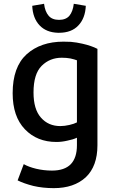

<svg xmlns="http://www.w3.org/2000/svg" viewBox="-20 -770 602 1015"><path d="M495.1 -2Q495.1 -129.9 495.1 -511.7Q462.9 -528.3 415 -539.1Q385.7 -545.9 354.5 -548.8Q335 -549.8 315.4 -549.8Q195.3 -549.8 121.1 -483.4Q46.9 -416 46.9 -277.3Q46.9 -154.3 111.3 -86.9Q175.8 -19.5 278.3 -19.5Q306.6 -19.5 335.9 -26.4Q366.2 -32.2 386.7 -42Q386.7 -28.3 386.7 -2Q386.7 63.5 354.5 97.7Q321.3 131.8 254.9 131.8Q211.9 131.8 170.9 122.1Q130.9 112.3 105.5 97.7Q94.7 127 73.2 183.6Q106.4 200.2 156.2 212.9Q206.1 224.6 264.6 224.6Q371.1 224.6 433.6 167Q495.1 108.4 495.1 -2ZM386.7 -123Q372.1 -115.2 346.7 -109.4Q321.3 -103.5 298.8 -103.5Q235.4 -103.5 196.3 -148.4Q157.2 -192.4 157.2 -281.2Q157.2 -378.9 200.2 -421.9Q243.2 -464.8 306.6 -464.8Q332 -464.8 352.5 -460.9Q374 -456.1 386.7 -451.2Q386.7 -341.8 386.7 -123ZM433.6 -739.3Q418 -742.2 370.1 -750Q365.2 -709 346.7 -686.5Q328.1 -665 292 -665Q255.9 -665 237.3 -686.5Q217.8 -709 212.9 -750Q192.4 -746.1 150.4 -739.3Q153.3 -673.8 189.5 -635.7Q224.6 -598.6 286.1 -596.7Q289.1 -596.7 292 -596.7Q358.4 -596.7 394.5 -635.7Q430.7 -673.8 433.6 -739.3Z"/></svg>

Font: DaxlinePro-Medium
Style: Medium
Weight: 400
Designer: Hans Reichel
Version: Version 7.502; 2006